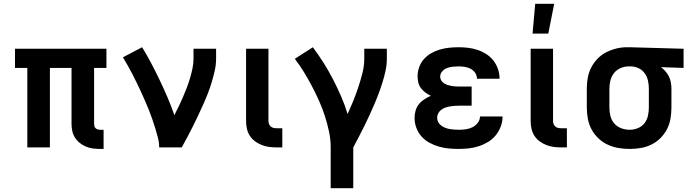

<svg xmlns="http://www.w3.org/2000/svg" viewBox="-20 -777 3640 1012"><path d="M507 8Q488 8 469 5.5Q450 3 432.5 -4.5Q415 -12 400 -24Q385 -36 375 -52Q365 -68 361 -86.5Q357 -105 357 -124V-419H243V0H124V-419H59V-520H541V-419H476V-124Q476 -118 477.5 -112Q479 -106 483.5 -101.5Q488 -97 494.5 -95Q501 -93 507 -93H526V8Z M819 0Q819 -26 812.5 -51Q806 -76 798.5 -100.5Q791 -125 782.5 -149.5Q774 -174 764.5 -198Q755 -222 744.5 -245.5Q734 -269 723.5 -292.5Q713 -316 701.5 -339Q690 -362 678.5 -385Q667 -408 654 -430.5Q641 -453 628 -475L729 -528Q755 -486 778 -442Q801 -398 822.5 -353Q844 -308 863.5 -262.5Q883 -217 899 -170Q911 -193 922.5 -217Q934 -241 944.5 -265.5Q955 -290 964.5 -314.5Q974 -339 981.5 -364.5Q989 -390 994.5 -416Q1000 -442 1000 -468V-520H1119V-468Q1119 -436 1112 -405Q1105 -374 1096 -344Q1087 -314 1075.5 -284.5Q1064 -255 1051 -226Q1038 -197 1024.5 -168.5Q1011 -140 997 -111.5Q983 -83 968 -55.5Q953 -28 938 0Z M1440 0Q1419 0 1399 -2.5Q1379 -5 1360 -12.5Q1341 -20 1324.5 -32Q1308 -44 1297 -61Q1286 -78 1281.5 -98Q1277 -118 1277 -139V-520H1395V-139Q1395 -130 1398.5 -122Q1402 -114 1408.5 -109Q1415 -104 1423 -102.5Q1431 -101 1440 -101H1468V0Z M1723 215V0Q1723 -43 1714 -84.5Q1705 -126 1692 -166.5Q1679 -207 1661.5 -246Q1644 -285 1624 -323Q1604 -361 1582 -397Q1560 -433 1534 -467L1629 -528Q1659 -488 1685.5 -446Q1712 -404 1735 -359.5Q1758 -315 1778 -269Q1798 -223 1812 -176Q1828 -211 1842.5 -246.5Q1857 -282 1869 -318.5Q1881 -355 1890.5 -392.5Q1900 -430 1900 -468V-520H2019V-468Q2019 -436 2012.5 -405.5Q2006 -375 1996.5 -344.5Q1987 -314 1976 -284.5Q1965 -255 1952.5 -226Q1940 -197 1927 -168.5Q1914 -140 1900 -112Q1886 -84 1871.5 -56Q1857 -28 1842 0V215Z M2398 8Q2371 8 2344.5 5.5Q2318 3 2292.5 -4.5Q2267 -12 2243 -25Q2219 -38 2201.5 -58Q2184 -78 2174.5 -103.5Q2165 -129 2165 -156Q2165 -175 2170.5 -194Q2176 -213 2188 -228Q2200 -243 2216.5 -253.5Q2233 -264 2251 -272Q2236 -279 2222.5 -289Q2209 -299 2199 -312Q2189 -325 2185 -341.5Q2181 -358 2181 -375Q2181 -399 2189.5 -423Q2198 -447 2214.5 -465.5Q2231 -484 2253 -496.5Q2275 -509 2299 -516Q2323 -523 2348 -525.5Q2373 -528 2397 -528Q2423 -528 2448 -525Q2473 -522 2497 -514Q2521 -506 2543 -492Q2565 -478 2580.5 -458Q2596 -438 2604.5 -413.5Q2613 -389 2613 -364V-362H2494V-363Q2494 -379 2484.5 -393Q2475 -407 2460.5 -414.5Q2446 -422 2430 -424.5Q2414 -427 2397 -427Q2382 -427 2366.5 -425.5Q2351 -424 2336.5 -418.5Q2322 -413 2311 -401Q2300 -389 2300 -373Q2300 -363 2305.5 -353.5Q2311 -344 2319.5 -338.5Q2328 -333 2338 -329.5Q2348 -326 2358.5 -324Q2369 -322 2379.5 -321.5Q2390 -321 2400 -321H2466V-220H2400Q2388 -220 2375.5 -219Q2363 -218 2351 -216Q2339 -214 2327.5 -210Q2316 -206 2306 -198.5Q2296 -191 2290 -180Q2284 -169 2284 -157Q2284 -145 2289.5 -134Q2295 -123 2305 -115.5Q2315 -108 2326.5 -103.5Q2338 -99 2349.5 -97Q2361 -95 2373.5 -94Q2386 -93 2398 -93Q2416 -93 2434.5 -95.5Q2453 -98 2469.5 -106Q2486 -114 2498 -129.5Q2510 -145 2510 -163H2629Q2629 -136 2619.5 -110.5Q2610 -85 2593 -64Q2576 -43 2553 -29Q2530 -15 2504 -6.5Q2478 2 2451.5 5Q2425 8 2398 8Z M2940 0Q2919 0 2899 -2.5Q2879 -5 2860 -12.5Q2841 -20 2824.5 -32Q2808 -44 2797 -61Q2786 -78 2781.5 -98Q2777 -118 2777 -139V-520H2895V-139Q2895 -130 2898.5 -122Q2902 -114 2908.5 -109Q2915 -104 2923 -102.5Q2931 -101 2940 -101H2968V0ZM2787 -600 2801 -757H2901L2870 -600Z M3299 8Q3269 8 3239.5 3Q3210 -2 3183 -14.5Q3156 -27 3134 -48Q3112 -69 3098 -95Q3084 -121 3078.5 -150.5Q3073 -180 3073 -210V-310Q3073 -339 3078 -367Q3083 -395 3096 -420.5Q3109 -446 3129 -467Q3149 -488 3174.5 -501Q3200 -514 3227.5 -521Q3255 -528 3284 -528H3300L3583 -520V-419L3464 -423Q3477 -413 3488 -400.5Q3499 -388 3506 -373.5Q3513 -359 3516 -342.5Q3519 -326 3519 -310V-210Q3519 -181 3514 -151.5Q3509 -122 3495.5 -96Q3482 -70 3461 -49Q3440 -28 3413.5 -15Q3387 -2 3358 3Q3329 8 3299 8ZM3299 -93Q3321 -93 3342 -101.5Q3363 -110 3376.5 -127Q3390 -144 3395 -166Q3400 -188 3400 -210V-310Q3400 -331 3395.5 -351.5Q3391 -372 3379 -389.5Q3367 -407 3348 -416.5Q3329 -426 3308 -427H3293Q3271 -427 3250.5 -418Q3230 -409 3216.5 -392Q3203 -375 3197.5 -353.5Q3192 -332 3192 -310V-210Q3192 -187 3197.5 -165Q3203 -143 3218 -126Q3233 -109 3254.5 -101Q3276 -93 3299 -93Z"/></svg>

Font: Iosevka Aile
Style: Bold
Weight: 700
Designer: Belleve Invis
Foundry: Belleve Invis
Version: Version 28.0.1; ttfautohint (v1.8.4)